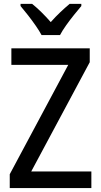

<svg xmlns="http://www.w3.org/2000/svg" viewBox="-20 -961 515 981"><path d="M446.8 0H29.8V-70.8L328.6 -629.4H38.1V-713.9H438.5V-643.1L139.6 -85H446.8ZM192.4 -781.7Q180.7 -803.7 162.1 -830.3Q143.6 -856.9 123 -883.3Q102.5 -909.7 85 -930.2V-941.4H144Q166 -923.8 191.2 -899.2Q216.3 -874.5 239.3 -848.1Q264.6 -876.5 287.8 -898.4Q311 -920.4 335.9 -941.4H395.5V-930.2Q378.9 -910.6 357.9 -884.5Q336.9 -858.4 317.6 -831.3Q298.3 -804.2 286.6 -781.7Z"/></svg>

Font: Open Sans SemiCondensed Medium
Style: Regular
Weight: 500
Width: 4
Designer: Monotype Design Team
Foundry: Monotype Imaging Inc.
Version: Version 3.000